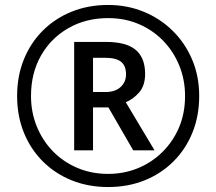

<svg xmlns="http://www.w3.org/2000/svg" viewBox="-20 -744 872 774"><path d="M416 10Q336 10 269 -17Q202 -44 152.5 -93.5Q103 -143 76 -210Q49 -277 49 -357Q49 -437 76 -504Q103 -571 152.5 -620.5Q202 -670 269 -697Q336 -724 416 -724Q492 -724 558.5 -697Q625 -670 675.5 -620.5Q726 -571 754.5 -504Q783 -437 783 -357Q783 -277 756 -210Q729 -143 679.5 -93.5Q630 -44 563 -17Q496 10 416 10ZM416 -43Q480 -43 536 -66Q592 -89 635 -131.5Q678 -174 702 -231Q726 -288 726 -357Q726 -422 703 -479Q680 -536 638.5 -579Q597 -622 540.5 -646.5Q484 -671 416 -671Q326 -671 255.5 -630.5Q185 -590 145 -519.5Q105 -449 105 -357Q105 -292 128 -235Q151 -178 192.5 -135Q234 -92 291 -67.5Q348 -43 416 -43ZM279 -138V-575H407Q489 -575 527 -543Q565 -511 565 -446Q565 -399 541 -371.5Q517 -344 487 -332L603 -138H517L417 -311H355V-138ZM405 -373Q444 -373 466 -393Q488 -413 488 -444Q488 -479 468 -495Q448 -511 404 -511H355V-373Z"/></svg>

Font: Noto Sans Old Italic
Style: Regular
Weight: 400
Designer: Monotype Design Team
Foundry: Monotype Imaging Inc.
Version: Version 2.003; ttfautohint (v1.8.4.7-5d5b)